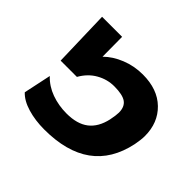

<svg xmlns="http://www.w3.org/2000/svg" viewBox="-136 -718 901 901"><g transform="rotate(45 314.0 -268.0)"><path d="M66 -44 95 -181Q128 -146 175 -129Q222 -112 275 -112Q345 -112 385 -143Q425 -174 439 -237Q446 -272 446 -289Q446 -327 422.5 -344Q399 -361 343 -361Q297 -361 255.5 -337.5Q214 -314 188 -268H80L72 -551H205L206 -420Q240 -454 291 -474.5Q342 -495 399 -495Q497 -495 553.5 -440Q610 -385 610 -297Q610 -274 603 -237Q550 15 254 15Q194 15 143.5 0Q93 -15 66 -44Z"/></g></svg>

Font: Prompt
Style: Bold Italic
Weight: 700
Italic angle: -12°
Designer: Katatrad Team
Foundry: CadsonDemak
Version: Version 1.001